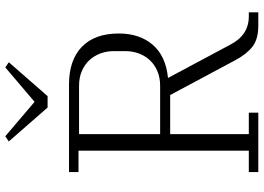

<svg xmlns="http://www.w3.org/2000/svg" viewBox="-152 -820 973 708"><g transform="rotate(-90 334.0 -466.5)"><path d="M53 -35H132V-663H53V-698H376Q466 -698 515 -650.5Q564 -603 564 -514Q564 -438 522.5 -389.5Q481 -341 400 -333L523 -103Q558 -35 627 -35H642V0H593Q543 0 515.5 -21.5Q488 -43 466 -84L337 -325H193V-35H272V0H53ZM193 -362H371Q402 -362 426 -372.5Q450 -383 466 -400.5Q482 -418 490.5 -441Q499 -464 499 -490V-533Q499 -559 490.5 -582Q482 -605 466 -622.5Q450 -640 426 -650.5Q402 -661 371 -661H193ZM166 -920 185 -933 312 -825 439 -933 458 -920 333 -777H291Z"/></g></svg>

Font: IBM Plex Serif Light
Style: Regular
Weight: 300
Designer: Mike Abbink, Paul van der Laan, Pieter van Rosmalen
Foundry: Bold Monday
Version: Version 3.001